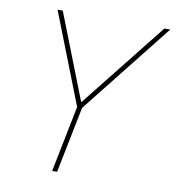

<svg xmlns="http://www.w3.org/2000/svg" viewBox="-79 -769 767 839"><g transform="rotate(10 304.5 -349.0)"><path d="M230 0H208L267 -294L109 -698H132L280 -320H283L583 -698H609L289 -294Z"/></g></svg>

Font: IBM Plex Sans Thin
Style: Italic
Weight: 250
Italic angle: -11.31°
Designer: Mike Abbink, Paul van der Laan, Pieter van Rosmalen
Foundry: Bold Monday
Version: Version 3.201